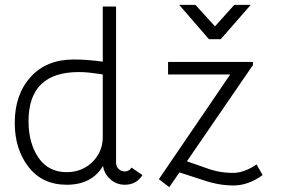

<svg xmlns="http://www.w3.org/2000/svg" viewBox="-20 -754 1174 794"><path d="M893 -592H844L721 -734H788L869 -645L949 -734H1017ZM460 -727V-80Q460 -66 470.5 -55.5Q481 -45 496 -45Q514 -45 524 -61L569 -30Q544 10 496 10Q462 10 436.5 -12.5Q411 -35 406 -68Q360 10 256 10Q155 10 98 -63.5Q41 -137 41 -246Q41 -363 106.5 -435.5Q172 -508 285 -508Q340 -508 405 -499V-727ZM1026 -485 753 -87 833 -59Q886 -39 943 -39Q990 -39 1041 -74L1066 -30Q1007 13 945 13Q885 13 821 -9L722 -41L680 20L637 -13L932 -446H675V-498H1026ZM405 -188V-446Q399 -447 382 -449.5Q365 -452 346 -454Q327 -456 306 -456Q98 -456 98 -253Q98 -162 139 -102Q180 -42 256 -42Q301 -42 336.5 -64Q372 -86 391 -124Q405 -152 405 -188Z"/></svg>

Font: Bellota
Style: Regular
Weight: 400
Designer: Kemie Guaida
Foundry: Kemie Guaida
Version: Version 1.000;PS 002.000;hotconv 1.0.70;makeotf.lib2.5.58329